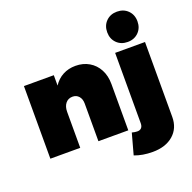

<svg xmlns="http://www.w3.org/2000/svg" viewBox="-169 -986 1360 1359"><g transform="rotate(-20 510.5 -307.0)"><path d="M642 -349V0H417V-284Q417 -318 399 -338.5Q381 -359 352 -359Q319 -359 299.5 -335Q280 -311 280 -271V0H55V-547H280V-469Q308 -512 350.5 -534.5Q393 -557 446 -557Q503 -557 547.5 -531Q592 -505 617 -458Q642 -411 642 -349ZM698 29Q719 30 730.5 18Q742 6 742 -17V-547H967V17Q967 102 909 152.5Q851 203 753 203Q677 203 617 180L660 23Q684 29 698 29ZM853 -817Q903 -817 935 -785Q967 -753 967 -703Q967 -653 935 -621Q903 -589 853 -589Q803 -589 771 -621Q739 -653 739 -703Q739 -753 771 -785Q803 -817 853 -817Z"/></g></svg>

Font: Argentum Sans Black
Style: Regular
Weight: 900
Designer: Julieta Ulanovsky (Modified by Cristiano Sobral)
Foundry: Julieta Ulanovsky
Version: Version 1.000; ttfautohint (v1.5.65-e2d9)